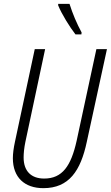

<svg xmlns="http://www.w3.org/2000/svg" viewBox="-20 -970 577 1000"><path d="M373 -791H404L405 -801C380 -847 358 -899 342 -950H283V-942C301 -897 344 -828 373 -791ZM206 10C339 10 400 -80 432 -231L537 -714H482L379 -236C350 -106 305 -40 210 -40C143 -40 103 -78 103 -150C103 -172 106 -201 112 -230L215 -714H161L58 -232C51 -200 47 -170 47 -146C47 -46 108 10 206 10Z"/></svg>

Font: Noto Sans Condensed Light
Style: Italic
Weight: 300
Width: 3
Italic angle: -12°
Designer: Monotype Design Team
Foundry: Monotype Imaging Inc.
Version: Version 2.013